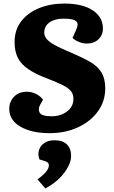

<svg xmlns="http://www.w3.org/2000/svg" viewBox="-20 -735 640 1080"><path d="M572 -238Q572 -166 531 -109Q490 -52 419 -19Q348 14 259 14Q158 14 95 -22.5Q32 -59 32 -123Q32 -162 58.5 -190.5Q85 -219 131 -219Q158 -219 183 -206.5Q208 -194 222 -174L206 -146Q192 -120 203.5 -100.5Q215 -81 271 -81Q321 -81 357 -108Q393 -135 393 -180Q393 -205 379 -222.5Q365 -240 334 -255.5Q303 -271 252 -291Q182 -317 140.5 -345Q99 -373 80.5 -409.5Q62 -446 62 -498Q62 -567 99.5 -615.5Q137 -664 200.5 -689.5Q264 -715 342 -715Q444 -715 501.5 -677Q559 -639 559 -574Q559 -538 534 -514Q509 -490 468 -490Q446 -490 423 -499.5Q400 -509 388 -522L408 -566Q416 -583 416.5 -597.5Q417 -612 400 -621Q383 -630 337 -630Q288 -630 258.5 -609Q229 -588 229 -551Q229 -533 241.5 -517Q254 -501 285.5 -483Q317 -465 375 -441Q441 -413 485 -388Q529 -363 550.5 -328Q572 -293 572 -238ZM235 325 191 274Q226 248 240.5 229.5Q255 211 255 194Q255 179 235 172L202 162Q192 135 199 110.5Q206 86 228.5 70Q251 54 287 54Q333 54 356.5 77.5Q380 101 380 141Q380 186 341 237.5Q302 289 235 325Z"/></svg>

Font: Literata 12pt ExtraBold
Style: Italic
Weight: 800
Italic angle: -2°
Designer: Latin by Veronika Burian and Jose Scaglione. Greek by Irene Vlachou. Cyrillic by Vera Evstafieva
Foundry: TypeTogether
Version: Version 3.002